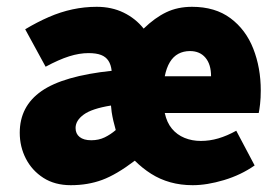

<svg xmlns="http://www.w3.org/2000/svg" viewBox="-20 -532 822 564"><path d="M188 12Q141 12 107.5 -9.5Q74 -31 56 -66Q38 -101 38 -142Q38 -220 102 -264.5Q166 -309 308 -324Q306 -342 298.5 -353.5Q291 -365 277 -370.5Q263 -376 240 -376Q213 -376 183 -366.5Q153 -357 114 -336L54 -446Q89 -467 123.5 -482Q158 -497 193 -504.5Q228 -512 264 -512Q308 -512 343 -495Q378 -478 402 -448Q435 -480 468.5 -496Q502 -512 544 -512Q612 -512 657 -478.5Q702 -445 724 -389Q746 -333 746 -266Q746 -244 744 -226.5Q742 -209 740 -200H464Q470 -172 485 -154Q500 -136 522 -127Q544 -118 570 -118Q596 -118 621.5 -125.5Q647 -133 674 -148L728 -46Q688 -18 638 -3Q588 12 546 12Q511 12 480.5 3.5Q450 -5 424 -21.5Q398 -38 376 -60Q322 -19 280 -3.5Q238 12 188 12ZM248 -120Q270 -120 287.5 -128.5Q305 -137 320 -150Q316 -164 313 -177Q310 -190 308 -203L306 -222Q250 -213 226 -195.5Q202 -178 202 -156Q202 -139 214 -129.5Q226 -120 248 -120ZM464 -308H600Q600 -343 583.5 -362.5Q567 -382 538 -382Q519 -382 504 -374Q489 -366 479 -349.5Q469 -333 464 -308Z"/></svg>

Font: Mada Black
Style: Regular
Weight: 900
Designer: Khaled Hosny
Version: Version 1.5